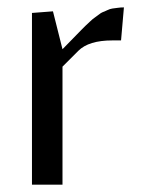

<svg xmlns="http://www.w3.org/2000/svg" viewBox="-20 -502 390 522"><path d="M309.1 -392.1H285.2Q221.2 -392.1 192.9 -363.8L149.9 -320.8V0H66.9V-466.8L124 -471.2L149.9 -368.2L188 -407.2Q189.9 -409.2 200.7 -420.2Q211.4 -431.2 213.1 -432.6Q214.8 -434.1 224.1 -442.9Q233.4 -451.7 236.1 -453.1Q238.8 -454.6 247.1 -461.2Q255.4 -467.8 259.3 -469Q263.2 -470.2 271.2 -474.1Q279.3 -478 285.4 -478.8Q291.5 -479.5 299.8 -480.7Q308.1 -481.9 316.9 -481.9Z"/></svg>

Font: Resagokr
Style: Regular
Weight: 500
Designer: gluk
Foundry: gluk
Version: Version 0.95